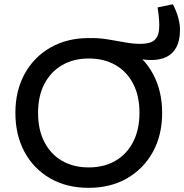

<svg xmlns="http://www.w3.org/2000/svg" viewBox="-20 -893 885 923"><path d="M705.8 -604.4Q685.1 -604.4 663.4 -607.8Q641.7 -611.1 620.6 -616.9L423 -710Q460.6 -710 501.4 -703.2Q542.3 -696.5 581.5 -689.3Q620.7 -682.2 652.8 -682.2Q680.7 -682.2 701.6 -688.5Q722.5 -694.7 734 -713.9Q745.6 -733 745.6 -771.5Q745.6 -788.9 743.6 -810.9Q741.6 -832.8 737.6 -857.3L811.1 -872.5Q827.9 -840.3 836.9 -807.6Q845.9 -774.9 845.2 -745.4Q844.5 -696.8 827.9 -665.8Q811.4 -634.8 780.8 -619.6Q750.2 -604.4 705.8 -604.4ZM406.3 10Q300.4 10 221.2 -35.6Q142 -81.3 98 -162.4Q54 -243.5 54 -350.7Q54 -457.2 98.8 -538.3Q143.5 -619.5 223.1 -664.7Q302.6 -710 406.3 -710Q513.1 -710 592.3 -664.4Q671.5 -618.7 715.5 -537.6Q759.5 -456.5 759.5 -350Q759.5 -243.5 714.8 -162.4Q670 -81.3 590.5 -35.6Q510.9 10 406.3 10ZM406.3 -88.2Q479.2 -88.2 534 -119.5Q588.9 -150.9 619.7 -210.2Q650.5 -269.4 650.5 -350.7Q650.5 -432.3 620 -490.7Q589.6 -549.1 534.8 -580.5Q479.9 -611.8 406.3 -611.8Q334.6 -611.8 279.8 -580.5Q224.9 -549.1 194 -490.7Q163 -432.3 163 -350Q163 -268.7 193.6 -209.8Q224.2 -150.9 279.1 -119.5Q333.9 -88.2 406.3 -88.2Z"/></svg>

Font: REM Medium
Style: Regular
Weight: 500
Designer: Octavio Pardo
Foundry: Ashler Design
Version: Version 1.005;gftools[0.9.28]